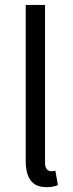

<svg xmlns="http://www.w3.org/2000/svg" viewBox="-20 -755 299 787"><path d="M170.9 12.2Q126 12.2 105.7 -15.4Q85.4 -43 85.4 -95.7V-734.9H164.6V-89.4Q164.6 -69.3 171.9 -61.3Q179.2 -53.2 189.5 -53.2Q193.4 -53.2 197 -53.5Q200.7 -53.7 207 -55.2L217.3 3.9Q209 7.3 197.3 9.8Q185.5 12.2 170.9 12.2Z"/></svg>

Font: Akatab
Style: Regular
Weight: 400
Designer: SIL Global
Foundry: SIL Global
Version: Version 4.100